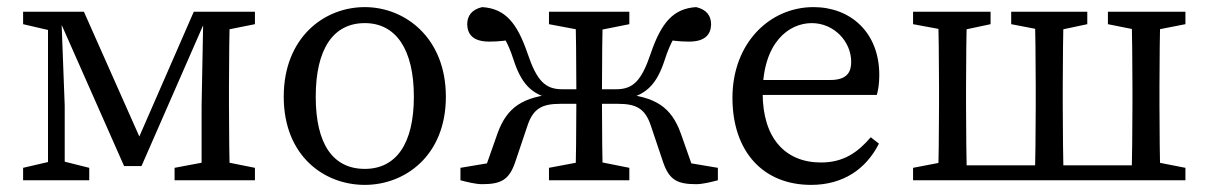

<svg xmlns="http://www.w3.org/2000/svg" viewBox="-20 -507 3399 540"><path d="M329 -40H378L568 -474H525L357 -89H387L216 -474H137L329 -40ZM547 0H627C625 -45 624 -146 624 -210V-264C624 -328 625 -429 627 -474H552L547 -210V0ZM45 0H231V-35L151 -55H131L45 -35V0ZM471 0H697V-35L597 -55H577L471 -35V0ZM115 0H162V-210L152 -474H115V0ZM45 -439 131 -419H151V-474H45V-439ZM577 -419H597L697 -439V-474H577V-419Z M1006 13C1119 13 1234 -69 1234 -235C1234 -401 1119 -487 1006 -487C891 -487 778 -401 778 -235C778 -69 891 13 1006 13ZM1006 -32C917 -32 868 -101 868 -235C868 -369 917 -442 1006 -442C1093 -442 1144 -369 1144 -235C1144 -101 1093 -32 1006 -32Z M1524 0H1750V-35L1650 -55H1630L1524 -35V0ZM1524 -439 1630 -419H1650L1750 -439V-474H1524V-439ZM1598 0H1676C1674 -45 1673 -146 1673 -221V-251C1673 -328 1674 -429 1676 -474H1598C1600 -429 1601 -328 1601 -251V-221C1601 -146 1600 -45 1598 0ZM1999 0V-35L1880 -55L1938 -9L1895 -131C1868 -207 1822 -235 1729 -243L1743 -229C1800 -242 1828 -272 1850 -340C1866 -390 1884 -416 1901 -436L1841 -397C1873 -393 1888 -390 1918 -390C1962 -390 1979 -409 1980 -438C1980 -462 1968 -480 1938 -487C1874 -483 1840 -444 1810 -356C1784 -279 1760 -256 1713 -256H1637V-215H1718C1769 -215 1794 -202 1810 -155L1845 -51C1862 -1 1885 11 1938 11C1956 11 1980 5 1999 0ZM1275 0C1294 5 1318 11 1336 11C1389 11 1412 -1 1429 -51L1464 -155C1480 -202 1505 -215 1556 -215H1637V-256H1561C1514 -256 1490 -279 1464 -356C1434 -444 1400 -483 1336 -487C1306 -480 1294 -462 1294 -438C1295 -409 1312 -390 1356 -390C1386 -390 1401 -393 1433 -397L1373 -436C1390 -416 1408 -390 1424 -340C1446 -272 1474 -242 1531 -229L1545 -243C1452 -235 1406 -207 1379 -131L1336 -9L1394 -55L1275 -35V0Z M2261 13C2352 13 2416 -32 2452 -103L2429 -121C2393 -79 2353 -50 2289 -50C2189 -50 2125 -118 2125 -245C2125 -388 2199 -442 2263 -442C2326 -442 2374 -390 2374 -333C2374 -305 2363 -282 2315 -282H2077V-240H2446C2450 -253 2453 -273 2453 -296C2453 -417 2371 -487 2268 -487C2144 -487 2040 -385 2040 -232C2040 -80 2127 13 2261 13Z M2548 -439 2656 -419H2672L2766 -439V-474H2548V-439ZM2548 0H2659V-55H2652L2548 -35V0ZM2618 0H2700C2698 -45 2697 -146 2697 -210V-264C2697 -328 2698 -429 2700 -474H2618C2620 -429 2621 -328 2621 -264V-210C2621 -146 2620 -45 2618 0ZM2659 0H3203V-42H2659V0ZM2824 -439 2928 -419H2944L3038 -439V-474H2824V-439ZM2890 0H2972C2970 -45 2969 -146 2969 -210V-264C2969 -328 2970 -429 2972 -474H2890C2892 -429 2893 -328 2893 -264V-210C2893 -146 2892 -45 2890 0ZM3096 -439 3196 -419H3212L3314 -439V-474H3096V-439ZM3162 0H3244C3242 -45 3241 -146 3241 -210V-264C3241 -328 3242 -429 3244 -474H3162C3164 -429 3165 -328 3165 -264V-210C3165 -146 3164 -45 3162 0ZM3203 0H3314V-35L3212 -55H3203V0Z"/></svg>

Font: Source Serif Variable
Style: Regular
Weight: 389
Designer: Frank Grießhammer
Foundry: Adobe Systems Incorporated
Version: Version 3.001;hotconv 1.0.111;makeotfexe 2.5.65597